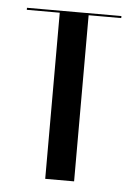

<svg xmlns="http://www.w3.org/2000/svg" viewBox="-43 -529 391 563"><g transform="rotate(5 153.0 -247.5)"><path d="M292 -495H14V-489H111V0H196V-489H292Z"/></g></svg>

Font: Moniqa SemBd Display
Style: Regular
Weight: 600
Designer: Rajesh Rajput
Foundry: Rajesh Rajput
Version: Version 1.000